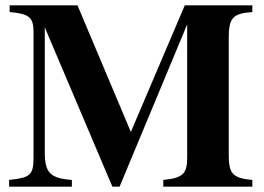

<svg xmlns="http://www.w3.org/2000/svg" viewBox="-20 -696 984 716"><path d="M921 0V-25C841 -32 833 -53 833 -126V-554C833 -629 848 -646 921 -651V-676H669L468 -204L269 -676H16V-651C89 -645 105 -631 105 -577V-108C105 -43 92 -33 14 -25V0H248V-25C166 -31 147 -53 147 -129V-594L399 0H426L678 -605V-109C678 -50 664 -32 589 -25V0Z"/></svg>

Font: STIXGeneral
Style: Bold
Weight: 700
Designer: MicroPress Inc., with final additions and corrections provided by Coen Hoffman, Elsevier (retired)
Version: Version 1.1.0